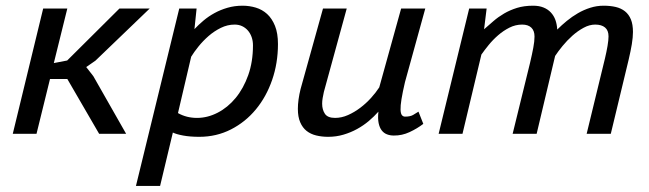

<svg xmlns="http://www.w3.org/2000/svg" viewBox="-20 -460 2230 660"><path d="M211.4 -188.5H151.9L105.5 0H23.9L128.4 -430.7H211.4L165 -243.2L210.9 -252L390.6 -430.7H494.6L308.1 -251.5L276.4 -229.5L300.8 -198.2L413.6 0H320.8Z M467.8 0ZM596.2 -430.7H655.8L648.4 -359.9Q662.6 -375 679.7 -389.4Q696.8 -403.8 717.3 -415Q737.8 -426.3 762 -433.3Q786.1 -440.4 814 -440.4Q837.4 -440.4 859.4 -433.8Q881.3 -427.2 898.2 -411.9Q915 -396.5 925.3 -371.1Q935.5 -345.7 935.5 -308.6Q935.5 -243.2 915.5 -185.3Q895.5 -127.4 859.6 -84Q823.7 -40.5 773.9 -15.1Q724.1 10.3 665 10.3Q633.3 10.3 609.6 5.9Q585.9 1.5 574.2 -4.4L530.3 179.2H447.3ZM786.6 -375.5Q762.2 -375.5 739.3 -364.3Q716.3 -353 697 -336.2Q677.7 -319.3 662.4 -300.3Q647 -281.2 637.2 -265.1L591.8 -71.3Q621.1 -54.7 657.2 -54.7Q693.4 -54.7 728 -72.5Q762.7 -90.3 789.8 -123Q816.9 -155.8 833.3 -201.7Q849.6 -247.6 849.6 -304.2Q849.6 -319.3 845 -332.5Q840.3 -345.7 832 -355.2Q823.7 -364.7 812.3 -370.1Q800.8 -375.5 786.6 -375.5Z M1003.9 0ZM1372.1 -177.7Q1363.8 -142.1 1360.1 -119.1Q1356.4 -96.2 1356.9 -82.8Q1357.4 -69.3 1361.6 -64.2Q1365.7 -59.1 1372.6 -59.1Q1390.1 -59.1 1400.1 -64.9Q1410.2 -70.8 1418.5 -76.2L1435.1 -34.2Q1414.1 -18.1 1387.9 -5.9Q1361.8 6.3 1333.5 5.9Q1320.8 5.9 1310.1 1.7Q1299.3 -2.4 1292 -12Q1284.7 -21.5 1281.5 -37.1Q1278.3 -52.7 1280.8 -76.2Q1266.1 -59.6 1247.6 -43.9Q1229 -28.3 1207.3 -16.4Q1185.5 -4.4 1160.6 2.9Q1135.7 10.3 1107.9 10.3Q1085.9 10.3 1066.9 5.6Q1047.9 1 1033.9 -10Q1020 -21 1012 -39.6Q1003.9 -58.1 1003.9 -85.9Q1003.9 -100.6 1006.3 -118.4Q1008.8 -136.2 1013.2 -153.8L1090.3 -430.7H1171.9L1093.3 -144Q1090.8 -132.8 1089.1 -122.8Q1087.4 -112.8 1087.4 -103.5Q1087.4 -83 1096.9 -68.8Q1106.4 -54.7 1131.8 -54.7Q1154.3 -54.7 1176.3 -64.5Q1198.2 -74.2 1218.3 -89.4Q1238.3 -104.5 1255.1 -123Q1272 -141.6 1283.7 -159.7L1358.9 -430.7H1441.9Z M1487.8 0ZM1742.2 0 1802.2 -244.6Q1809.1 -273.9 1813.2 -295.9Q1817.4 -317.9 1817.4 -334.5Q1817.4 -354.5 1806.4 -365Q1795.4 -375.5 1774.9 -375.5Q1752 -375.5 1731.2 -365Q1710.4 -354.5 1692.4 -338.9Q1674.3 -323.2 1659.7 -305.2Q1645 -287.1 1634.8 -272.5L1569.8 0H1487.8L1592.8 -430.7H1652.8L1644 -359.4Q1659.7 -373 1676.3 -387.5Q1692.9 -401.9 1712.9 -413.6Q1732.9 -425.3 1757.3 -432.9Q1781.7 -440.4 1812.5 -440.4Q1833 -440.4 1848.1 -434.3Q1863.3 -428.2 1873.5 -417.2Q1883.8 -406.2 1889.2 -391.4Q1894.5 -376.5 1895.5 -358.4Q1910.6 -373.5 1928.5 -388.2Q1946.3 -402.8 1966.6 -414.6Q1986.8 -426.3 2009 -433.3Q2031.2 -440.4 2054.7 -440.4Q2078.1 -440.4 2096.7 -436Q2115.2 -431.6 2128.4 -421.1Q2141.6 -410.6 2148.7 -393.3Q2155.8 -376 2155.8 -350.1Q2155.8 -332 2151.9 -308.1Q2147.9 -284.2 2141.1 -255.4L2079.6 0H1996.6L2059.6 -259.3Q2064.9 -281.7 2068.4 -302Q2071.8 -322.3 2071.8 -335Q2071.8 -355.5 2059.8 -365.5Q2047.9 -375.5 2025.9 -375.5Q2006.3 -375.5 1986.1 -364.5Q1965.8 -353.5 1947.5 -337.2Q1929.2 -320.8 1913.8 -302Q1898.4 -283.2 1888.2 -267.6L1824.7 0Z"/></svg>

Font: PT Astra Sans
Style: Italic
Weight: 400
Italic angle: -16°
Designer: A.Korolkova, I. Chaeva
Foundry: ParaType Ltd
Version: Version 1.001; ttfautohint (v1.6)